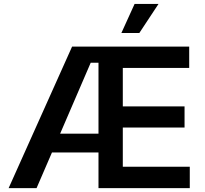

<svg xmlns="http://www.w3.org/2000/svg" viewBox="-20 -967 1053 987"><path d="M24.4 0 350.6 -727.5H952.6V-617.7H611.3V-419.9H928.7V-311.5H611.3V-109.9H955.6V0H486.3V-183.1H247.1L168 0ZM289.1 -279.8H486.3V-644.5H446.3ZM604 -797.4 671.9 -946.8H794.9L696.3 -797.4Z"/></svg>

Font: Inter SemiBold
Style: Regular
Weight: 600
Designer: Rasmus Andersson
Foundry: rsms
Version: Version 4.001;git-9221beed3